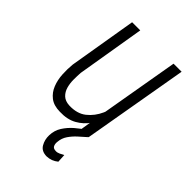

<svg xmlns="http://www.w3.org/2000/svg" viewBox="-218 -614 904 904"><g transform="rotate(45 233.5 -162.5)"><path d="M314.9 -124 384.8 -528.3H438.5L346.7 0H294.9ZM341.8 -220.7 366.2 -221.7Q359.4 -179.2 346.2 -137.2Q333 -95.2 310.1 -61.3Q287.1 -27.3 251.7 -7.6Q216.3 12.2 166 10.3Q125 9.8 100.6 -9.3Q76.2 -28.3 64.5 -58.1Q52.7 -87.9 50.8 -122.6Q48.8 -157.2 52.2 -189.9L108.9 -528.3H163.1L106.4 -188.5Q105 -167 105 -142.3Q105 -117.7 111.3 -95.2Q117.7 -72.8 133.3 -58.1Q148.9 -43.5 176.8 -42Q230 -40 263.2 -66.4Q296.4 -92.8 314.9 -134.3Q333.5 -175.8 341.8 -220.7ZM317.4 -19.5 344.2 1.5Q326.2 17.1 307.4 34.2Q288.6 51.3 274.4 72Q260.3 92.8 258.3 118.2Q256.3 131.8 261.2 143.1Q266.1 154.3 283.2 154.8Q294.4 155.3 304.9 150.1Q315.4 145 325.2 139.6L327.6 181.6Q314.9 191.9 300.8 197.3Q286.6 202.6 270.5 203.1Q236.3 202.6 222.2 178.2Q208 153.8 209 124Q210 90.8 226.8 64.5Q243.7 38.1 267.8 17.1Q292 -3.9 317.4 -19.5Z"/></g></svg>

Font: Roboto Condensed Light
Style: Italic
Weight: 300
Italic angle: -12°
Designer: Christian Robertson
Foundry: Google
Version: Version 3.0; 2020